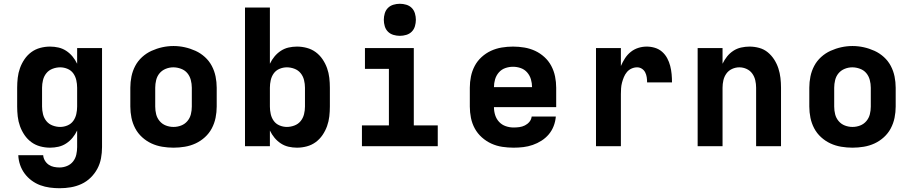

<svg xmlns="http://www.w3.org/2000/svg" viewBox="-20 -775 4840 1018"><path d="M296 223Q270 223 244 219.5Q218 216 193.5 207Q169 198 147.5 182Q126 166 110.5 145Q95 124 86.5 99Q78 74 77 48H209Q210 63 218 76.5Q226 90 238.5 98.5Q251 107 266 110Q281 113 296 113Q316 113 335.5 105Q355 97 367.5 81Q380 65 384.5 45Q389 25 389 5V-83Q379 -62 364.5 -44.5Q350 -27 331 -14.5Q312 -2 290 3Q268 8 245 8Q219 8 193 1Q167 -6 146 -21.5Q125 -37 110 -59Q95 -81 86 -106Q77 -131 74 -157.5Q71 -184 71 -210V-310Q71 -336 74 -362.5Q77 -389 86 -414Q95 -439 110 -461Q125 -483 146 -498.5Q167 -514 193 -521Q219 -528 245 -528Q268 -528 290 -523Q312 -518 331 -505.5Q350 -493 364.5 -475.5Q379 -458 389 -437V-520H521V5Q521 35 515.5 64.5Q510 94 496 120Q482 146 460.5 167Q439 188 412 200.5Q385 213 355.5 218Q326 223 296 223ZM299 -102Q319 -102 338 -110Q357 -118 368.5 -134Q380 -150 384.5 -170Q389 -190 389 -210V-310Q389 -330 384.5 -350Q380 -370 368.5 -386Q357 -402 338 -410Q319 -418 299 -418Q279 -418 259 -410.5Q239 -403 226 -387Q213 -371 208 -350.5Q203 -330 203 -310V-210Q203 -190 208 -169.5Q213 -149 226 -133Q239 -117 259 -109.5Q279 -102 299 -102Z M900 8Q870 8 840 3Q810 -2 783 -14.5Q756 -27 733.5 -47.5Q711 -68 697 -94.5Q683 -121 677 -150.5Q671 -180 671 -210V-310Q671 -340 677 -369.5Q683 -399 697 -425.5Q711 -452 733.5 -472.5Q756 -493 783.5 -505.5Q811 -518 840.5 -524.5Q870 -531 900 -531Q930 -531 959.5 -524.5Q989 -518 1016.5 -505.5Q1044 -493 1066.5 -472.5Q1089 -452 1103 -425.5Q1117 -399 1123 -369.5Q1129 -340 1129 -310V-210Q1129 -180 1123 -150.5Q1117 -121 1103 -94.5Q1089 -68 1066.5 -47.5Q1044 -27 1017 -14.5Q990 -2 960 3Q930 8 900 8ZM900 -102Q921 -102 940.5 -109.5Q960 -117 973.5 -133Q987 -149 992 -169Q997 -189 997 -210V-310Q997 -331 991.5 -351.5Q986 -372 973 -387.5Q960 -403 939.5 -410.5Q919 -418 899 -418Q878 -418 858.5 -410Q839 -402 826 -386.5Q813 -371 808 -350.5Q803 -330 803 -310V-210Q803 -189 808 -169Q813 -149 826.5 -133Q840 -117 859.5 -109.5Q879 -102 900 -102Z M1555 8Q1532 8 1510 3Q1488 -2 1469 -14.5Q1450 -27 1435.5 -44.5Q1421 -62 1411 -83V0H1279V-735H1411V-437Q1421 -458 1435.5 -475.5Q1450 -493 1469 -505.5Q1488 -518 1510 -523Q1532 -528 1555 -528Q1581 -528 1607 -521Q1633 -514 1654 -498.5Q1675 -483 1690 -461Q1705 -439 1714 -414Q1723 -389 1726 -362.5Q1729 -336 1729 -310V-210Q1729 -184 1726 -157.5Q1723 -131 1714 -106Q1705 -81 1690 -59Q1675 -37 1654 -21.5Q1633 -6 1607 1Q1581 8 1555 8ZM1501 -102Q1521 -102 1541 -109.5Q1561 -117 1574 -133Q1587 -149 1592 -169.5Q1597 -190 1597 -210V-310Q1597 -330 1592 -350.5Q1587 -371 1574 -387Q1561 -403 1541 -410.5Q1521 -418 1501 -418Q1481 -418 1462 -410Q1443 -402 1431.5 -386Q1420 -370 1415.5 -350Q1411 -330 1411 -310V-210Q1411 -190 1415.5 -170Q1420 -150 1431.5 -134Q1443 -118 1462 -110Q1481 -102 1501 -102Z M1899 0V-110H2042V-410H1915V-520H2174V-110H2301V0ZM2100 -585Q2083 -585 2066 -590Q2049 -595 2037 -607Q2025 -619 2020 -636Q2015 -653 2015 -670Q2015 -687 2020 -704Q2025 -721 2037 -733Q2049 -745 2066 -750Q2083 -755 2100 -755Q2117 -755 2134 -750Q2151 -745 2163 -733Q2175 -721 2180 -704Q2185 -687 2185 -670Q2185 -653 2180 -636Q2175 -619 2163 -607Q2151 -595 2134 -590Q2117 -585 2100 -585Z M2703 8Q2673 8 2643 3.5Q2613 -1 2585.5 -13.5Q2558 -26 2535 -46.5Q2512 -67 2497.5 -93.5Q2483 -120 2477 -150Q2471 -180 2471 -210V-310Q2471 -340 2477 -369.5Q2483 -399 2497 -425.5Q2511 -452 2533.5 -472.5Q2556 -493 2583 -505.5Q2610 -518 2640 -523Q2670 -528 2700 -528Q2730 -528 2760 -523Q2790 -518 2817 -505.5Q2844 -493 2866.5 -472.5Q2889 -452 2903 -425.5Q2917 -399 2923 -369.5Q2929 -340 2929 -310V-207H2599Q2599 -185 2605.5 -164.5Q2612 -144 2626.5 -128.5Q2641 -113 2661.5 -106Q2682 -99 2703 -99Q2718 -99 2733.5 -101Q2749 -103 2763 -110Q2777 -117 2787 -129Q2797 -141 2799 -157H2927Q2925 -131 2915.5 -106.5Q2906 -82 2889.5 -62.5Q2873 -43 2851 -29Q2829 -15 2804.5 -6.5Q2780 2 2754.5 5Q2729 8 2703 8ZM2801 -313Q2801 -334 2795 -354.5Q2789 -375 2775 -391Q2761 -407 2741 -414Q2721 -421 2700 -421Q2679 -421 2659 -414Q2639 -407 2625 -391Q2611 -375 2605 -354.5Q2599 -334 2599 -313Z M3140 0V-520H3272V-425Q3281 -446 3293.5 -465.5Q3306 -485 3324 -499.5Q3342 -514 3364 -521Q3386 -528 3409 -528Q3431 -528 3452.5 -521.5Q3474 -515 3490.5 -500.5Q3507 -486 3517.5 -466.5Q3528 -447 3533.5 -425.5Q3539 -404 3541 -382Q3543 -360 3543 -338H3411Q3411 -352 3409 -365.5Q3407 -379 3401 -391Q3395 -403 3383.5 -410.5Q3372 -418 3358 -418Q3343 -418 3328.5 -411.5Q3314 -405 3304 -393Q3294 -381 3288 -366.5Q3282 -352 3278 -337Q3274 -322 3273 -306.5Q3272 -291 3272 -276V0Z M3679 0V-520H3811V-437Q3821 -458 3835 -475.5Q3849 -493 3868 -505.5Q3887 -518 3909.5 -523Q3932 -528 3954 -528Q3980 -528 4005.5 -521Q4031 -514 4051 -497.5Q4071 -481 4085 -459Q4099 -437 4107 -412.5Q4115 -388 4118 -362Q4121 -336 4121 -310V0H3989V-310Q3989 -330 3984.5 -349.5Q3980 -369 3968.5 -385Q3957 -401 3938.5 -409.5Q3920 -418 3900 -418Q3880 -418 3861.5 -409.5Q3843 -401 3831.5 -385Q3820 -369 3815.5 -349.5Q3811 -330 3811 -310V0Z M4500 8Q4470 8 4440 3Q4410 -2 4383 -14.5Q4356 -27 4333.5 -47.5Q4311 -68 4297 -94.5Q4283 -121 4277 -150.5Q4271 -180 4271 -210V-310Q4271 -340 4277 -369.5Q4283 -399 4297 -425.5Q4311 -452 4333.5 -472.5Q4356 -493 4383.5 -505.5Q4411 -518 4440.5 -524.5Q4470 -531 4500 -531Q4530 -531 4559.5 -524.5Q4589 -518 4616.5 -505.5Q4644 -493 4666.5 -472.5Q4689 -452 4703 -425.5Q4717 -399 4723 -369.5Q4729 -340 4729 -310V-210Q4729 -180 4723 -150.5Q4717 -121 4703 -94.5Q4689 -68 4666.5 -47.5Q4644 -27 4617 -14.5Q4590 -2 4560 3Q4530 8 4500 8ZM4500 -102Q4521 -102 4540.5 -109.5Q4560 -117 4573.5 -133Q4587 -149 4592 -169Q4597 -189 4597 -210V-310Q4597 -331 4591.5 -351.5Q4586 -372 4573 -387.5Q4560 -403 4539.5 -410.5Q4519 -418 4499 -418Q4478 -418 4458.5 -410Q4439 -402 4426 -386.5Q4413 -371 4408 -350.5Q4403 -330 4403 -310V-210Q4403 -189 4408 -169Q4413 -149 4426.5 -133Q4440 -117 4459.5 -109.5Q4479 -102 4500 -102Z"/></svg>

Font: Iosevka Custom XBdEx
Style: Regular
Weight: 800
Width: 7
Monospace: yes
Designer: Belleve Invis
Foundry: Belleve Invis
Version: Version 11.2.4; ttfautohint (v1.8.4)